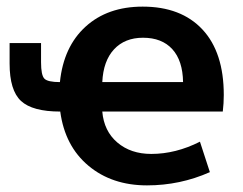

<svg xmlns="http://www.w3.org/2000/svg" viewBox="-20 -550 735 580"><path d="M533 -302Q532 -367 500.5 -401.5Q469 -436 412 -436Q357 -436 324.5 -401Q292 -366 289 -302ZM161 -302Q172 -409 238.5 -469.5Q305 -530 411 -530Q527 -530 591.5 -461Q656 -392 656 -263Q656 -238 653 -213H289Q294 -154 334.5 -119.5Q375 -85 437 -85Q511 -85 584 -122L614 -30Q524 10 424 10Q318 10 247 -49.5Q176 -109 162 -213Q78 -213 43.5 -245Q9 -277 9 -358V-420H104V-362Q104 -323 114 -312.5Q124 -302 161 -302Z"/></svg>

Font: Mplus 1p Bold
Style: Bold
Weight: 700
Version: Version 1.061